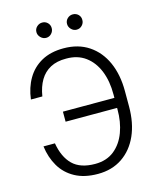

<svg xmlns="http://www.w3.org/2000/svg" viewBox="-133 -1002 895 1101"><g transform="rotate(-15 314.5 -451.5)"><path d="M525.4 -387.2V-327.6H207.5V-387.2ZM48.3 -223.6H116.2Q130.4 -139.6 176 -94.7Q221.7 -49.8 309.6 -49.8Q377.4 -49.8 422.9 -86.2Q468.3 -122.6 491 -183.8Q513.7 -245.1 513.2 -318.8V-407.2Q513.7 -486.3 489.3 -547.1Q464.8 -607.9 418 -642.3Q371.1 -676.8 303.7 -676.3Q248.5 -676.8 210 -656.2Q171.4 -635.7 148.2 -596.7Q125 -557.6 116.2 -502H48.3Q56.6 -570.8 87.9 -624Q119.1 -677.2 173.3 -707.3Q227.5 -737.3 304.2 -737.3Q391.1 -737.3 453.4 -695.8Q515.6 -654.3 548.6 -580.6Q581.5 -506.8 581.5 -409.7V-317.4Q581.5 -219.7 548.8 -146.2Q516.1 -72.8 455.1 -31.5Q394 9.8 310.1 9.8Q230 9.8 174.6 -20.5Q119.1 -50.8 88.1 -103.5Q57.1 -156.2 48.3 -223.6ZM224.6 -820.8Q206.5 -820.8 192.6 -834.7Q178.7 -848.6 178.7 -866.7Q178.7 -885.7 192.6 -898.7Q206.5 -911.6 224.6 -911.6Q243.7 -911.6 256.6 -898.7Q269.5 -885.7 269.5 -866.7Q269.5 -848.6 256.6 -834.7Q243.7 -820.8 224.6 -820.8ZM405.8 -820.8Q387.7 -820.8 374 -834.7Q360.4 -848.6 360.4 -866.7Q360.4 -885.7 374 -898.7Q387.7 -911.6 405.8 -911.6Q425.3 -911.6 438.5 -898.7Q451.7 -885.7 451.2 -866.7Q451.7 -848.6 438.5 -834.7Q425.3 -820.8 405.8 -820.8Z"/></g></svg>

Font: Inter Tight Light
Style: Regular
Weight: 300
Designer: Rasmus Andersson
Foundry: rsms
Version: Version 3.004